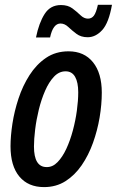

<svg xmlns="http://www.w3.org/2000/svg" viewBox="-20 -762 482 792"><path d="M161.6 9.8Q96.2 9.8 59.8 -33.9Q23.4 -77.6 23.4 -158.7Q23.4 -200.2 31.2 -251.7Q39.1 -303.2 56.4 -355.7Q73.7 -408.2 101.8 -452.1Q129.9 -496.1 169.7 -523.2Q209.5 -550.3 262.7 -550.3Q327.1 -550.3 363.5 -505.4Q399.9 -460.4 399.9 -379.9Q399.9 -331.1 390.9 -277.3Q381.8 -223.6 363.5 -172.6Q345.2 -121.6 316.9 -80.3Q288.6 -39.1 250 -14.6Q211.4 9.8 161.6 9.8ZM172.4 -72.8Q197.3 -72.3 217.5 -93.3Q237.8 -114.3 253.7 -148.4Q269.5 -182.6 280.5 -223.6Q291.5 -264.6 297.1 -305.9Q302.7 -347.2 302.7 -381.3Q302.7 -422.4 289.8 -445.1Q276.9 -467.8 250.5 -467.8Q223.6 -467.8 202.6 -445.6Q181.6 -423.3 166 -387.5Q150.4 -351.6 140.1 -309.8Q129.9 -268.1 125 -227.8Q120.1 -187.5 120.1 -157.7Q120.1 -72.8 172.4 -72.8ZM128.4 -607.4Q140.6 -667.5 164.1 -704.3Q187.5 -741.2 231.4 -741.2Q260.3 -741.2 278.8 -727.3Q297.4 -713.4 312 -699.2Q326.7 -685.1 342.8 -685.1Q357.9 -685.1 367.2 -697.3Q376.5 -709.5 383.8 -742.2H441.9Q428.7 -667.5 401.6 -637.9Q374.5 -608.4 341.8 -608.4Q314 -608.4 295.2 -622.6Q276.4 -636.7 261.5 -650.9Q246.6 -665 229.5 -665Q198.7 -665 186.5 -607.4Z"/></svg>

Font: Open Sans Condensed SemiBold
Style: Italic
Weight: 600
Width: 3
Italic angle: -12°
Designer: Monotype Design Team
Foundry: Monotype Imaging Inc.
Version: Version 3.000; ttfautohint (v1.8.4)